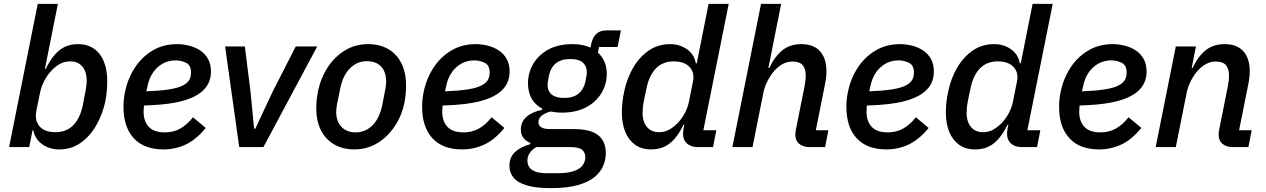

<svg xmlns="http://www.w3.org/2000/svg" viewBox="-20 -760 6539 992"><path d="M27 0 175 -740H279L212 -404H216Q247 -468 286.5 -500Q326 -532 384 -532Q432 -532 466 -508Q500 -484 517 -441.5Q534 -399 534 -341Q534 -314 531.5 -287.5Q529 -261 524 -235Q509 -167 476.5 -111Q444 -55 396 -21.5Q348 12 286 12Q236 12 198.5 -14.5Q161 -41 152 -87H148L131 0ZM267 -77Q323 -77 358.5 -113Q394 -149 408 -217L422 -290Q424 -302 426 -316.5Q428 -331 428 -344Q428 -373 418.5 -395Q409 -417 390.5 -430Q372 -443 343 -443Q312 -443 288 -429Q264 -415 244 -393Q223 -370 208 -341Q193 -312 186 -277L167 -183Q162 -154 171 -129.5Q180 -105 204 -91Q228 -77 267 -77Z M825 12Q724 12 671 -46Q618 -104 618 -208Q618 -228 620 -247.5Q622 -267 626 -285Q640 -354 676.5 -410Q713 -466 768.5 -499Q824 -532 895 -532Q926 -532 957.5 -524Q989 -516 1014 -499.5Q1039 -483 1054.5 -456Q1070 -429 1070 -390Q1070 -357 1057 -330Q1044 -303 1017 -282Q990 -261 948.5 -246.5Q907 -232 851.5 -224.5Q796 -217 724 -215Q723 -206 722.5 -197Q722 -188 722 -182Q722 -134 748.5 -105Q775 -76 832 -76Q875 -76 910 -95Q945 -114 977 -154L1043 -99Q994 -39 940 -13.5Q886 12 825 12ZM887 -448Q851 -448 821 -431.5Q791 -415 770.5 -385Q750 -355 742 -314L736 -288Q808 -291 853 -298Q898 -305 923 -317.5Q948 -330 957.5 -346.5Q967 -363 967 -385Q967 -423 941.5 -435.5Q916 -448 887 -448Z M1341 0H1216L1143 -520H1245L1274 -289L1293 -95H1299L1390 -289L1508 -520H1619Z M1810 12Q1752 12 1708 -13Q1664 -38 1639 -85.5Q1614 -133 1614 -203Q1614 -225 1616.5 -246.5Q1619 -268 1623 -289Q1638 -359 1674 -413.5Q1710 -468 1763 -500Q1816 -532 1882 -532Q1941 -532 1985 -507Q2029 -482 2053.5 -434Q2078 -386 2078 -317Q2078 -295 2076 -273.5Q2074 -252 2070 -231Q2056 -162 2019 -107Q1982 -52 1929 -20Q1876 12 1810 12ZM1818 -76Q1867 -76 1904 -112Q1941 -148 1955 -217L1971 -300Q1973 -309 1974 -319Q1975 -329 1975 -339Q1975 -371 1964 -394.5Q1953 -418 1930.5 -431Q1908 -444 1875 -444Q1826 -444 1789 -408Q1752 -372 1738 -303L1721 -220Q1720 -212 1718.5 -201.5Q1717 -191 1717 -181Q1717 -149 1729 -126Q1741 -103 1763 -89.5Q1785 -76 1818 -76Z M2368 12Q2267 12 2214 -46Q2161 -104 2161 -208Q2161 -228 2163 -247.5Q2165 -267 2169 -285Q2183 -354 2219.5 -410Q2256 -466 2311.5 -499Q2367 -532 2438 -532Q2469 -532 2500.5 -524Q2532 -516 2557 -499.5Q2582 -483 2597.5 -456Q2613 -429 2613 -390Q2613 -357 2600 -330Q2587 -303 2560 -282Q2533 -261 2491.5 -246.5Q2450 -232 2394.5 -224.5Q2339 -217 2267 -215Q2266 -206 2265.5 -197Q2265 -188 2265 -182Q2265 -134 2291.5 -105Q2318 -76 2375 -76Q2418 -76 2453 -95Q2488 -114 2520 -154L2586 -99Q2537 -39 2483 -13.5Q2429 12 2368 12ZM2430 -448Q2394 -448 2364 -431.5Q2334 -415 2313.5 -385Q2293 -355 2285 -314L2279 -288Q2351 -291 2396 -298Q2441 -305 2466 -317.5Q2491 -330 2500.5 -346.5Q2510 -363 2510 -385Q2510 -423 2484.5 -435.5Q2459 -448 2430 -448Z M3110 31Q3110 65 3096.5 97Q3083 129 3051.5 155Q3020 181 2965 196.5Q2910 212 2826 212Q2749 212 2702 198Q2655 184 2633.5 158Q2612 132 2612 97Q2612 53 2640.5 26Q2669 -1 2719 -15L2720 -22Q2696 -31 2683.5 -48.5Q2671 -66 2671 -91Q2671 -131 2701 -157Q2731 -183 2780 -192L2781 -199Q2745 -218 2726.5 -251Q2708 -284 2708 -330Q2708 -384 2735 -430Q2762 -476 2813 -504Q2864 -532 2938 -532Q2965 -532 2988.5 -527.5Q3012 -523 3031 -514L3034 -530Q3041 -566 3060.5 -584.5Q3080 -603 3113 -603H3188L3171 -517H3075L3069 -488Q3091 -469 3103 -441Q3115 -413 3115 -379Q3115 -325 3087.5 -279Q3060 -233 3008 -205.5Q2956 -178 2882 -178Q2867 -178 2853 -179.5Q2839 -181 2825 -184Q2798 -177 2780 -163.5Q2762 -150 2762 -128Q2762 -111 2777 -102Q2792 -93 2824 -93H2945Q3031 -93 3070.5 -61.5Q3110 -30 3110 31ZM3004 53Q3004 28 2987.5 14Q2971 0 2926 0H2751Q2728 13 2716.5 31Q2705 49 2705 70Q2705 89 2714.5 103.5Q2724 118 2746 126.5Q2768 135 2806 135H2860Q2912 135 2943.5 124.5Q2975 114 2989.5 95Q3004 76 3004 53ZM2894 -254Q2943 -254 2970 -277Q2997 -300 3005 -340Q3009 -362 3010.5 -370.5Q3012 -379 3012 -386Q3012 -418 2991.5 -436.5Q2971 -455 2927 -455Q2878 -455 2851 -432Q2824 -409 2816 -368Q2812 -347 2810.5 -338Q2809 -329 2809 -322Q2809 -290 2830 -272Q2851 -254 2894 -254Z M3664 0H3585Q3550 0 3529.5 -18.5Q3509 -37 3509 -68Q3509 -75 3510 -83Q3511 -91 3512 -97L3516 -116H3512Q3481 -52 3441.5 -20Q3402 12 3343 12Q3295 12 3261.5 -12Q3228 -36 3210.5 -78.5Q3193 -121 3193 -179Q3193 -206 3196 -233.5Q3199 -261 3205 -287Q3219 -355 3251.5 -410.5Q3284 -466 3332 -499Q3380 -532 3442 -532Q3492 -532 3529.5 -505.5Q3567 -479 3575 -433H3580L3641 -740H3745L3614 -87H3681ZM3385 -77Q3416 -77 3440 -91.5Q3464 -106 3484 -127Q3505 -150 3520 -179Q3535 -208 3541 -242L3560 -337Q3567 -367 3557.5 -391Q3548 -415 3523.5 -429Q3499 -443 3461 -443Q3405 -443 3369.5 -407Q3334 -371 3320 -303L3305 -230Q3303 -218 3301.5 -203.5Q3300 -189 3300 -176Q3300 -148 3309.5 -125.5Q3319 -103 3338 -90Q3357 -77 3385 -77Z M3764 0 3912 -740H4016L3950 -409H3955Q3983 -469 4022.5 -500.5Q4062 -532 4120 -532Q4184 -532 4217 -495Q4250 -458 4250 -392Q4250 -376 4248 -358.5Q4246 -341 4242 -322L4195 -87H4260L4243 0H4162Q4129 0 4109 -17Q4089 -34 4089 -66Q4089 -72 4090 -78Q4091 -84 4092 -90L4137 -315Q4140 -330 4141.5 -344Q4143 -358 4143 -370Q4143 -405 4127 -423.5Q4111 -442 4075 -442Q4048 -442 4025.5 -430Q4003 -418 3984 -398Q3962 -374 3946 -342.5Q3930 -311 3924 -280L3868 0Z M4560 12Q4459 12 4406 -46Q4353 -104 4353 -208Q4353 -228 4355 -247.5Q4357 -267 4361 -285Q4375 -354 4411.5 -410Q4448 -466 4503.5 -499Q4559 -532 4630 -532Q4661 -532 4692.5 -524Q4724 -516 4749 -499.5Q4774 -483 4789.5 -456Q4805 -429 4805 -390Q4805 -357 4792 -330Q4779 -303 4752 -282Q4725 -261 4683.5 -246.5Q4642 -232 4586.5 -224.5Q4531 -217 4459 -215Q4458 -206 4457.5 -197Q4457 -188 4457 -182Q4457 -134 4483.5 -105Q4510 -76 4567 -76Q4610 -76 4645 -95Q4680 -114 4712 -154L4778 -99Q4729 -39 4675 -13.5Q4621 12 4560 12ZM4622 -448Q4586 -448 4556 -431.5Q4526 -415 4505.5 -385Q4485 -355 4477 -314L4471 -288Q4543 -291 4588 -298Q4633 -305 4658 -317.5Q4683 -330 4692.5 -346.5Q4702 -363 4702 -385Q4702 -423 4676.5 -435.5Q4651 -448 4622 -448Z M5338 0H5259Q5224 0 5203.5 -18.5Q5183 -37 5183 -68Q5183 -75 5184 -83Q5185 -91 5186 -97L5190 -116H5186Q5155 -52 5115.5 -20Q5076 12 5017 12Q4969 12 4935.5 -12Q4902 -36 4884.5 -78.5Q4867 -121 4867 -179Q4867 -206 4870 -233.5Q4873 -261 4879 -287Q4893 -355 4925.5 -410.5Q4958 -466 5006 -499Q5054 -532 5116 -532Q5166 -532 5203.5 -505.5Q5241 -479 5249 -433H5254L5315 -740H5419L5288 -87H5355ZM5059 -77Q5090 -77 5114 -91.5Q5138 -106 5158 -127Q5179 -150 5194 -179Q5209 -208 5215 -242L5234 -337Q5241 -367 5231.5 -391Q5222 -415 5197.5 -429Q5173 -443 5135 -443Q5079 -443 5043.5 -407Q5008 -371 4994 -303L4979 -230Q4977 -218 4975.5 -203.5Q4974 -189 4974 -176Q4974 -148 4983.5 -125.5Q4993 -103 5012 -90Q5031 -77 5059 -77Z M5659 12Q5558 12 5505 -46Q5452 -104 5452 -208Q5452 -228 5454 -247.5Q5456 -267 5460 -285Q5474 -354 5510.5 -410Q5547 -466 5602.5 -499Q5658 -532 5729 -532Q5760 -532 5791.5 -524Q5823 -516 5848 -499.5Q5873 -483 5888.5 -456Q5904 -429 5904 -390Q5904 -357 5891 -330Q5878 -303 5851 -282Q5824 -261 5782.5 -246.5Q5741 -232 5685.5 -224.5Q5630 -217 5558 -215Q5557 -206 5556.5 -197Q5556 -188 5556 -182Q5556 -134 5582.5 -105Q5609 -76 5666 -76Q5709 -76 5744 -95Q5779 -114 5811 -154L5877 -99Q5828 -39 5774 -13.5Q5720 12 5659 12ZM5721 -448Q5685 -448 5655 -431.5Q5625 -415 5604.5 -385Q5584 -355 5576 -314L5570 -288Q5642 -291 5687 -298Q5732 -305 5757 -317.5Q5782 -330 5791.5 -346.5Q5801 -363 5801 -385Q5801 -423 5775.5 -435.5Q5750 -448 5721 -448Z M6055 0H5951L6055 -520H6159L6137 -409H6142Q6170 -469 6209.5 -500.5Q6249 -532 6307 -532Q6371 -532 6404 -495Q6437 -458 6437 -392Q6437 -376 6435 -358.5Q6433 -341 6429 -322L6382 -87H6447L6430 0H6349Q6316 0 6296 -17Q6276 -34 6276 -66Q6276 -72 6277 -78Q6278 -84 6279 -90L6324 -315Q6327 -330 6328.5 -344Q6330 -358 6330 -370Q6330 -405 6314 -423.5Q6298 -442 6262 -442Q6235 -442 6212.5 -430Q6190 -418 6171 -398Q6149 -374 6133 -342.5Q6117 -311 6111 -280Z"/></svg>

Font: IBM Plex Sans Medium
Style: Italic
Weight: 500
Italic angle: -11.31°
Designer: Mike Abbink, Paul van der Laan, Pieter van Rosmalen
Foundry: Bold Monday
Version: Version 3.201